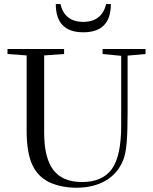

<svg xmlns="http://www.w3.org/2000/svg" viewBox="-20 -902 746 936"><path d="M252 -882.3H274.9Q283.7 -840.8 311.5 -818.1Q339.4 -795.4 385.7 -795.4Q431.6 -795.4 459.7 -817.9Q487.8 -840.3 497.1 -882.3H520.5Q520.5 -744.6 386.2 -744.6Q252 -744.6 252 -882.3ZM352.1 13.2Q309.6 13.2 270.5 3.7Q231.4 -5.9 205.6 -21.5Q155.3 -51.8 132.6 -110.1Q109.9 -168.5 109.9 -264.2V-631.8L16.6 -638.7V-663.1H292.5V-638.7L195.3 -631.8V-254.9Q195.3 -131.8 240.2 -73.2Q285.2 -14.6 379.9 -14.6Q479 -14.6 524.9 -77.6Q570.8 -140.6 570.8 -290V-629.9L480 -638.7V-663.1H689.5V-638.7L602.1 -630.9V-357.4Q602.1 -262.7 597.7 -208Q593.3 -153.3 580.6 -121.6Q553.7 -55.2 494.4 -21Q435.1 13.2 352.1 13.2Z"/></svg>

Font: Elstob 18pt
Style: Regular
Weight: 400
Designer: Peter S. Baker
Version: Version 1.015